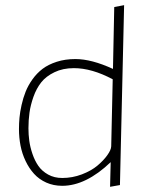

<svg xmlns="http://www.w3.org/2000/svg" viewBox="-20 -723 556 741"><path d="M420.9 -695.8 416 -457Q333.5 -495.1 271 -495.1Q231.4 -495.1 199 -484.6Q166.5 -474.1 144.3 -457.3Q122.1 -440.4 105.2 -416.7Q88.4 -393.1 78.9 -369.1Q69.3 -345.2 63.2 -317.6Q57.1 -290 55.2 -268.6Q53.2 -247.1 53.2 -225.1Q53.2 -191.9 59.3 -160.6Q65.4 -129.4 78.9 -101.3Q92.3 -73.2 111.6 -52Q130.9 -30.8 158.7 -18.3Q186.5 -5.9 220.2 -5.9Q311.5 -5.9 407.2 -97.2L404.8 -2L442.9 -8.8L459 -703.1ZM409.2 -158.2Q408.7 -144.5 394.3 -124.3Q379.9 -104 356.2 -84Q332.5 -64 295.9 -50Q259.3 -36.1 220.2 -36.1Q189.5 -36.1 165.8 -49.3Q142.1 -62.5 128.2 -82.5Q114.3 -102.5 105.2 -129.2Q96.2 -155.8 93 -179.7Q89.8 -203.6 89.8 -228Q89.8 -259.3 93.8 -288.1Q97.7 -316.9 109.1 -349.4Q120.6 -381.8 139.2 -405.3Q157.7 -428.7 190.2 -444.3Q222.7 -460 265.1 -460Q334.5 -460 415 -417Z"/></svg>

Font: Comic Neue Angular Light
Style: Regular
Weight: 300
Designer: Craig Rozynski
Foundry: Craig Rozynski
Version: Version 2.003